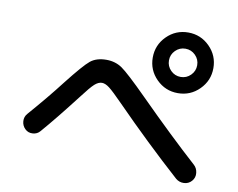

<svg xmlns="http://www.w3.org/2000/svg" viewBox="-79 -904 1157 935"><g transform="rotate(10 500.0 -437.0)"><path d="M730.5 -600.6Q751 -580.1 779.8 -580.1Q808.6 -580.1 829.1 -600.6Q849.6 -621.1 849.6 -649.9Q849.6 -678.7 829.1 -699.2Q808.6 -719.7 779.8 -719.7Q751 -719.7 730.5 -699.2Q710 -678.7 710 -649.9Q710 -621.1 730.5 -600.6ZM673.8 -755.9Q717.8 -799.8 779.8 -799.8Q841.8 -799.8 885.7 -755.9Q929.7 -711.9 929.7 -649.9Q929.7 -587.9 885.7 -543.9Q841.8 -500 779.8 -500Q717.8 -500 673.8 -543.9Q629.9 -587.9 629.9 -649.9Q629.9 -711.9 673.8 -755.9ZM154.3 -202.1Q140.6 -185.5 118.2 -184.1Q95.7 -182.6 80.1 -197.8Q64.5 -212.9 63 -234.9Q61.5 -256.8 76.2 -273.4Q163.1 -373 224.6 -453.1Q301.8 -551.8 331.5 -575.7Q361.3 -599.6 410.2 -599.6Q454.1 -599.6 487.8 -576.7Q521.5 -553.7 622.1 -453.1Q788.1 -287.1 917 -170.9Q933.6 -156.2 936 -132.8Q938.5 -109.4 923.3 -92.3Q908.2 -75.2 885.3 -74.2Q862.3 -73.2 844.7 -87.9Q679.7 -236.3 515.6 -403.3Q465.8 -454.1 445.3 -469.7Q424.8 -485.4 408.2 -485.4Q390.6 -485.4 372.1 -468.8Q353.5 -452.1 314.5 -400.4Q219.7 -277.3 154.3 -202.1Z"/></g></svg>

Font: Rounded Mgen+ 2p medium
Style: Regular
Weight: 500
Designer: [Source Han Sans]
Ryoko NISHIZUKA  (kana & ideographs); Paul D. Hunt (Latin, Greek & Cyrillic); Wenlong ZHANG  (bopomofo
Version: Version 1.059.20150602